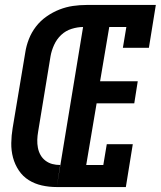

<svg xmlns="http://www.w3.org/2000/svg" viewBox="-20 -755 649 775"><path d="M209 0 330 -735H609L581 -562H476L490 -646H421L384 -427H536L522 -338H370L328 -89H397L411 -173H516L488 0ZM209 0Q178 0 149 -6.5Q120 -13 96 -28Q72 -43 56 -67Q40 -91 32.5 -119Q25 -147 25.5 -177.5Q26 -208 31 -238L82 -543Q86 -570 96.5 -597Q107 -624 125 -647.5Q143 -671 168 -688.5Q193 -706 220 -716.5Q247 -727 274.5 -731Q302 -735 330 -735L316 -646Q293 -646 269 -638.5Q245 -631 227 -614Q209 -597 198.5 -574Q188 -551 184 -528L134 -224Q131 -207 130.5 -190.5Q130 -174 133 -158.5Q136 -143 143.5 -129.5Q151 -116 163.5 -106.5Q176 -97 191 -93Q206 -89 223 -89Z"/></svg>

Font: Iosevka HT Extended
Style: Bold Italic
Weight: 700
Width: 7
Italic angle: -9°
Monospace: yes
Designer: Belleve Invis
Foundry: Belleve Invis
Version: Version 32.3.0; ttfautohint (v1.8.4)